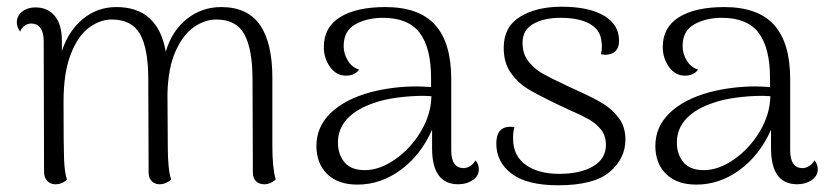

<svg xmlns="http://www.w3.org/2000/svg" viewBox="-20 -538 2463 571"><path d="M800 -4Q784 10 766 10Q750 10 741 0.5Q732 -9 732 -25L731 -301Q731 -391 707 -435.5Q683 -480 623 -480Q590 -480 557.5 -458Q525 -436 502.5 -386.5Q480 -337 478 -259L479 -103Q479 -34 489 -4Q473 10 455 10Q440 10 431 0.5Q422 -9 422 -25L421 -301Q421 -393 396.5 -436.5Q372 -480 312 -480Q278 -480 245 -456Q212 -432 190.5 -377Q169 -322 169 -236Q169 -103 170.5 -64.5Q172 -26 179 -4Q165 10 145 10Q130 10 120.5 0Q111 -10 111 -27L110 -415Q110 -441 100.5 -454.5Q91 -468 73 -468Q62 -468 53 -461.5Q44 -455 40 -444Q30 -458 30 -471Q30 -491 46 -503.5Q62 -516 85 -516Q122 -516 143 -490.5Q164 -465 164 -417V-386Q184 -447 227 -482Q270 -517 326 -517Q450 -517 473 -384Q491 -446 535.5 -481.5Q580 -517 638 -517Q716 -517 753 -464Q790 -411 790 -306V-103Q790 -38 800 -4Z M1404 -34Q1404 -15 1386 -2.5Q1368 10 1343 10Q1265 10 1265 -97V-152Q1231 -76 1171.5 -32.5Q1112 11 1043 11Q985 11 953 -20.5Q921 -52 921 -104Q921 -161 963.5 -202Q1006 -243 1083 -264Q1149 -281 1219 -281Q1234 -281 1262 -279V-305Q1262 -396 1228 -440.5Q1194 -485 1119 -485Q1071 -485 1036.5 -465.5Q1002 -446 1002 -401Q1002 -379 1014 -358.5Q1026 -338 1048 -331Q1035 -313 1009 -313Q980 -313 961.5 -339Q943 -365 943 -398Q943 -457 991.5 -487Q1040 -517 1126 -517Q1226 -517 1274 -464Q1322 -411 1322 -302V-91Q1322 -38 1359 -38Q1368 -38 1378 -44Q1388 -50 1394 -61Q1404 -50 1404 -34ZM1263 -252 1239 -253Q1201 -253 1160.5 -247.5Q1120 -242 1093 -232Q1041 -215 1013 -185Q985 -155 985 -114Q985 -79 1004.5 -55.5Q1024 -32 1065 -32Q1109 -32 1155 -64Q1201 -96 1231.5 -147Q1262 -198 1263 -252Z M1456 -111Q1456 -161 1498 -161Q1506 -161 1510 -160Q1505 -144 1506 -122Q1507 -74 1544 -47.5Q1581 -21 1643 -21Q1706 -21 1744 -43.5Q1782 -66 1782 -107Q1782 -134 1767.5 -152.5Q1753 -171 1730.5 -183.5Q1708 -196 1669 -213L1633 -230Q1575 -258 1547.5 -275Q1520 -292 1499 -321.5Q1478 -351 1478 -396Q1478 -458 1526.5 -488Q1575 -518 1650 -518Q1731 -518 1776 -491.5Q1821 -465 1821 -417Q1821 -384 1794 -377Q1786 -375 1781 -375Q1777 -375 1767 -377Q1770 -388 1770 -398Q1770 -408 1769 -412Q1767 -448 1735 -466.5Q1703 -485 1647 -485Q1598 -485 1566 -467Q1534 -449 1534 -411Q1534 -378 1551.5 -355.5Q1569 -333 1593 -319.5Q1617 -306 1666 -283L1694 -270Q1743 -248 1771.5 -231Q1800 -214 1820 -187.5Q1840 -161 1840 -123Q1840 -67 1793.5 -27Q1747 13 1640 13Q1547 13 1501.5 -21.5Q1456 -56 1456 -111Z M2412 -34Q2412 -15 2394 -2.5Q2376 10 2351 10Q2273 10 2273 -97V-152Q2239 -76 2179.5 -32.5Q2120 11 2051 11Q1993 11 1961 -20.5Q1929 -52 1929 -104Q1929 -161 1971.5 -202Q2014 -243 2091 -264Q2157 -281 2227 -281Q2242 -281 2270 -279V-305Q2270 -396 2236 -440.5Q2202 -485 2127 -485Q2079 -485 2044.5 -465.5Q2010 -446 2010 -401Q2010 -379 2022 -358.5Q2034 -338 2056 -331Q2043 -313 2017 -313Q1988 -313 1969.5 -339Q1951 -365 1951 -398Q1951 -457 1999.5 -487Q2048 -517 2134 -517Q2234 -517 2282 -464Q2330 -411 2330 -302V-91Q2330 -38 2367 -38Q2376 -38 2386 -44Q2396 -50 2402 -61Q2412 -50 2412 -34ZM2271 -252 2247 -253Q2209 -253 2168.5 -247.5Q2128 -242 2101 -232Q2049 -215 2021 -185Q1993 -155 1993 -114Q1993 -79 2012.5 -55.5Q2032 -32 2073 -32Q2117 -32 2163 -64Q2209 -96 2239.5 -147Q2270 -198 2271 -252Z"/></svg>

Font: Arima Madurai Light
Style: Regular
Weight: 300
Designer: Joana Correia and Natanael Gama
Foundry: NDISCOVER
Version: Version 1.019